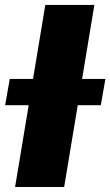

<svg xmlns="http://www.w3.org/2000/svg" viewBox="-56 -747 441 767"><path d="M321 -727.3 272 -431.8H365.1L346.6 -326.7H254.6L200.3 0H4.3L58.6 -326.7H-35.5L-17 -431.8H76L125 -727.3Z"/></svg>

Font: Karasuma Gothic
Style: Italic
Weight: 900
Italic angle: -9.39999°
Designer: Rasmus Andersson / Ryoko Nishizuka
Foundry: Genbu
Version: Version 1.00